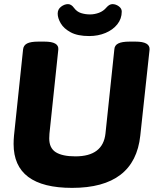

<svg xmlns="http://www.w3.org/2000/svg" viewBox="-20 -904 752 932"><path d="M330 8Q46 8 46 -205Q46 -215 46.5 -225.5Q47 -236 48 -246L92 -664Q94 -684 111.5 -693Q129 -702 166 -702H196Q267 -702 263 -663L220 -255Q220 -249 219.5 -243.5Q219 -238 219 -232Q219 -185 251 -165Q283 -145 346 -145Q480 -145 492 -256L535 -664Q536 -684 554 -693Q572 -702 609 -702H638Q709 -702 706 -663L661 -246Q634 8 330 8ZM413 -729Q357 -729 323.5 -747Q290 -765 275 -790.5Q260 -816 260 -838Q260 -859 276.5 -871.5Q293 -884 310 -884Q326 -884 339 -866Q353 -847 373.5 -840.5Q394 -834 417 -834Q439 -834 460.5 -842Q482 -850 497 -868Q511 -884 526 -884Q542 -884 556.5 -873.5Q571 -863 571 -848Q571 -813 549.5 -786Q528 -759 492 -744Q456 -729 413 -729Z"/></svg>

Font: Asap ExtraBold
Style: Italic
Weight: 800
Italic angle: -6°
Designer: Pablo Cosgaya
Foundry: Omnibus-Type
Version: Version 3.001; ttfautohint (v1.8.4.7-5d5b)